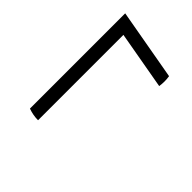

<svg xmlns="http://www.w3.org/2000/svg" viewBox="-34 -698 687 687"><g transform="rotate(-45 310.0 -354.0)"><path d="M111 -490H593L545 -220Q520 -216 495 -220L534 -440H102Q102 -465 111 -490Z"/></g></svg>

Font: Poltawski Nowy
Style: Italic
Weight: 400
Italic angle: -12°
Designer: Adam Pótawski, Mateusz Machalski, Borys Kosmynka, Ania Wieluska
Foundry: Capitalics.wtf
Version: Version 1.001;gftools[0.9.25]